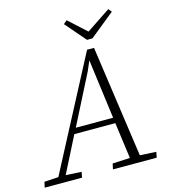

<svg xmlns="http://www.w3.org/2000/svg" viewBox="-151 -964 943 1063"><g transform="rotate(-15 320.0 -432.0)"><path d="M-27 0 -20 -32 61 -37 397 -677H437L528 -37L621 -32L615 0H364L371 -32L471 -37L443 -244H208L103 -37L193 -32L187 0ZM370 -561 225 -276H439L394 -617ZM330 -864 431 -772 569 -864 584 -845 442 -730H411L310 -847Z"/></g></svg>

Font: Source Serif 4 SmText Light
Style: Italic
Weight: 300
Italic angle: -12°
Designer: Frank Grießhammer
Foundry: Adobe
Version: Version 4.005;hotconv 1.1.0;makeotfexe 2.6.0